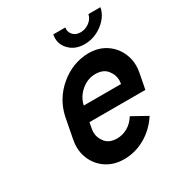

<svg xmlns="http://www.w3.org/2000/svg" viewBox="-152 -727 784 837"><g transform="rotate(-30 240.5 -308.0)"><path d="M308.1 -379.9Q269 -379.9 237.1 -353Q205.1 -326.2 196.3 -286.1H383.8Q385.7 -295.9 385.7 -305.2Q385.7 -332 366.5 -356Q347.2 -379.9 308.1 -379.9ZM462.9 -210.9H181.6L176.3 -182.6Q174.3 -172.4 174.3 -163.1Q174.3 -136.2 193.4 -112.5Q212.4 -88.9 251.5 -88.9Q278.8 -88.9 304 -103Q329.1 -117.2 346.7 -145.5L422.4 -103.5Q388.7 -51.8 338.6 -23.4Q288.6 4.9 233.4 4.9Q181.6 4.9 144 -20.5Q106.4 -45.9 89.4 -88.4Q78.6 -114.7 78.6 -145Q78.6 -163.1 82.5 -182.6L102.5 -286.1Q120.1 -365.7 183.3 -418.7Q246.6 -471.7 326.7 -473.6Q378.4 -473.6 415.8 -448.2Q453.1 -422.9 470.2 -380.4Q481.4 -353.5 481.4 -323.2Q481.4 -305.2 477.5 -286.1ZM334.5 -515.6Q285.2 -515.6 256.8 -546.9Q234.4 -570.8 234.4 -602.1Q234.4 -611.3 236.3 -621.1H296.9Q295.9 -616.2 295.9 -612.3Q295.9 -596.2 308.6 -582.8Q321.3 -569.3 345.2 -569.3Q369.1 -569.3 389.2 -584.5Q409.2 -599.6 413.1 -621.1H473.6Q465.3 -577.6 424.3 -546.6Q383.3 -515.6 334.5 -515.6Z"/></g></svg>

Font: Lambda
Style: Italic
Weight: 400
Italic angle: -11°
Designer: GGBotNet
Version: 0.22